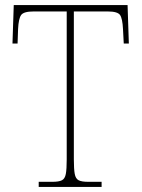

<svg xmlns="http://www.w3.org/2000/svg" viewBox="-20 -734 556 754"><path d="M132 0V-20H186Q211 -20 223 -26Q235 -32 238.5 -51Q242 -70 242 -108V-689H112Q73 -689 63 -675Q53 -661 51 -620L49 -563H29L34 -714H481L486 -563H466L463 -620Q461 -661 451.5 -675Q442 -689 403 -689H270V-108Q270 -70 273.5 -51Q277 -32 289 -26Q301 -20 326 -20H379V0Z"/></svg>

Font: Noto Serif Ethiopic SemiCondensed Thin
Style: Regular
Weight: 100
Width: 4
Designer: Monotype Design Team
Foundry: Monotype Imaging Inc.
Version: Version 2.102; ttfautohint (v1.8.4.7-5d5b)